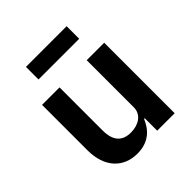

<svg xmlns="http://www.w3.org/2000/svg" viewBox="-197 -848 994 994"><g transform="rotate(-45 300.0 -351.0)"><path d="M397 0H525V-516H397V-171C397 -116 347 -89 295 -89C230 -89 198 -126 198 -201V-516H70V-183C70 -58 140 12 241 12C325 12 369 -35 392 -91H397ZM150 -622H448V-714H150Z"/></g></svg>

Font: IBM Mono SemiBold
Style: Regular
Weight: 600
Monospace: yes
Designer: Mike Abbink, Paul van der Laan, Pieter van Rosmalen
Foundry: Bold Monday
Version: Version 2.3